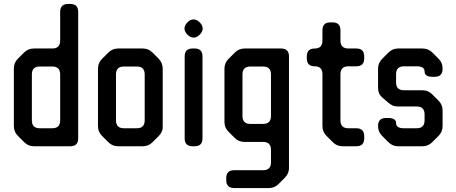

<svg xmlns="http://www.w3.org/2000/svg" viewBox="-20 -730 2306 970"><path d="M103 -11Q123 9 152 9H335Q375 9 375 -31V-670Q375 -710 335 -710H324Q284 -710 284 -670V-525Q284 -485 244 -485H152Q122 -485 102 -465L70 -433Q50 -413 50 -384V-93Q50 -64 70 -44ZM141 -122V-354Q141 -394 181 -394H244Q284 -394 284 -354V-122Q284 -82 244 -82H181Q141 -82 141 -122Z M528 -11Q548 9 577 9H701Q730 9 750 -11L782 -43Q804 -65 802 -93V-383Q802 -411 782 -433L750 -465Q730 -485 701 -485H577Q548 -485 528 -465L495 -432Q475 -412 475 -383V-93Q475 -64 495 -44ZM566 -122V-354Q566 -394 606 -394H671Q711 -394 711 -354V-122Q711 -82 671 -82H606Q566 -82 566 -122Z M927 -555Q942 -540 958 -540Q974 -540 989 -555Q1004 -570 1004 -586Q1004 -602 989 -617Q974 -632 958 -632Q942 -632 927 -617Q912 -602 912 -586Q912 -570 927 -555ZM953 9H963Q1003 9 1003 -31V-445Q1003 -485 963 -485H953Q913 -485 913 -445V-31Q913 9 953 9Z M1123 180Q1123 220 1163 220H1338Q1367 220 1387 200L1419 168Q1440 147 1440 119V-445Q1440 -485 1400 -485H1216Q1187 -485 1167 -465L1134 -432Q1114 -412 1114 -383V-114Q1114 -85 1134 -65L1166 -33Q1186 -13 1216 -13H1309Q1349 -13 1349 27V90Q1349 130 1309 130H1163Q1123 130 1123 170ZM1205 -144V-354Q1205 -394 1245 -394H1309Q1349 -394 1349 -354V-144Q1349 -104 1309 -104H1245Q1205 -104 1205 -144Z M1629 -44 1662 -11Q1682 9 1711 9H1780Q1820 9 1820 -31V-42Q1820 -82 1780 -82H1740Q1700 -82 1700 -122V-355Q1700 -395 1740 -395H1780Q1820 -395 1820 -435V-445Q1820 -485 1780 -485H1740Q1700 -485 1700 -525V-577Q1700 -617 1660 -617H1649Q1609 -617 1609 -577V-525Q1609 -485 1570 -485Q1530 -485 1530 -445V-435Q1530 -395 1570 -395Q1609 -395 1609 -355V-93Q1609 -64 1629 -44Z M1943 -11Q1963 9 1992 9H2114Q2143 9 2163 -11L2196 -44Q2216 -64 2216 -93V-172Q2216 -201 2196 -221L2163 -254Q2143 -274 2114 -274H2021Q1981 -274 1981 -314V-355Q1981 -395 2021 -395H2085Q2125 -395 2125 -369Q2125 -342 2165 -342H2176Q2216 -342 2216 -382V-384Q2216 -413 2196 -433L2164 -465Q2144 -485 2114 -485H1992Q1963 -485 1943 -465L1911 -433Q1890 -412 1890 -384V-286Q1890 -255 1912 -237L1942 -211Q1954 -201 1965 -196.5Q1976 -192 1991 -192H2085Q2125 -192 2125 -152V-122Q2125 -82 2085 -82H2021Q1981 -82 1981 -108Q1981 -134 1941 -134H1930Q1890 -134 1890 -94V-93Q1890 -64 1910 -44Z"/></svg>

Font: WDXL Lubrifont SC
Style: Regular
Weight: 400
Designer: [WDXL Lubrifont] Copyright 2020-2022 (c) NightFurySL2001, Skr-ZERO; [ZCOOL QingKe HuangYou] Copyright 2018-2022 (c) The 
Version: Version 2.001;hotconv 1.1.1;makeotfexe 2.6.0